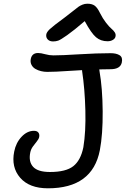

<svg xmlns="http://www.w3.org/2000/svg" viewBox="-20 -997 674 1029"><path d="M264.2 -774.9Q246.1 -774.9 235.8 -785.6Q225.6 -796.4 228 -812Q229.5 -824.2 246.8 -840.8Q264.2 -857.4 326.2 -902.8Q345.7 -917.5 368.9 -936Q392.1 -954.6 400.6 -960.7Q409.2 -966.8 421.6 -971.9Q434.1 -977.1 448.2 -977.1Q473.1 -977.1 487.5 -966.6Q502 -956.1 516.1 -926.8Q530.8 -897.5 548.3 -875Q565.9 -852.5 577.1 -843.3Q588.4 -834 595 -823.7Q601.6 -813.5 599.1 -801.8Q597.2 -790.5 585 -783.2Q572.8 -775.9 556.2 -775.9Q520 -775.9 494.6 -797.4Q469.2 -818.8 434.1 -883.8Q376 -834 340.3 -808.8Q304.7 -783.7 292 -779.3Q279.3 -774.9 264.2 -774.9ZM236.8 12.2Q137.2 12.2 88.1 -44.4Q39.1 -101.1 56.2 -185.1Q65.4 -231.9 95.5 -263.9Q125.5 -295.9 162.1 -295.9Q178.7 -295.9 185.8 -286.4Q192.9 -276.9 189.9 -262.2Q187.5 -251.5 177.2 -239Q167 -226.6 156.2 -211.7Q145.5 -196.8 142.1 -179.2Q132.3 -130.4 157.7 -102.8Q183.1 -75.2 248 -75.2Q333 -75.2 372.8 -106.4Q412.6 -137.7 426.8 -208Q440.4 -290.5 437.5 -405.3Q434.6 -520 419.9 -617.2V-621.1Q397.5 -620.1 353.8 -617.2Q310.1 -614.3 282.2 -613Q254.4 -611.8 232.9 -611.8Q216.3 -611.8 200 -615.7Q183.6 -619.6 169.7 -627.7Q155.8 -635.7 148.7 -649.7Q141.6 -663.6 145 -681.2Q151.4 -712.9 184.1 -712.9Q199.2 -712.9 221.9 -706.5Q244.6 -700.2 266.1 -700.2Q311 -700.2 405.5 -706.1Q500 -711.9 573.2 -711.9Q603.5 -711.9 621.1 -700.9Q638.7 -689.9 632.8 -662.1Q625 -626 571.8 -626Q561.5 -626 542 -625.5Q522.5 -625 512.2 -625Q512.2 -623.5 512.7 -620.6Q513.2 -617.7 513.2 -616.2Q529.3 -524.9 530.3 -400.6Q531.2 -276.4 515.1 -191.9Q475.6 12.2 236.8 12.2Z"/></svg>

Font: Shantell Sans Normal
Style: Italic
Weight: 400
Italic angle: -11.31°
Designer: Stephen Nixon, Anya Danilova, Shantell Martin
Foundry: Arrow Type
Version: Version 1.006;[559af2be0]